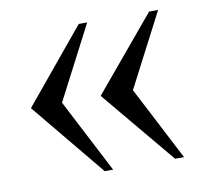

<svg xmlns="http://www.w3.org/2000/svg" viewBox="-56 -472 564 535"><g transform="rotate(-10 226.0 -204.5)"><path d="M423.8 3.4H398.4L224.6 -205.1L398.4 -413.1H423.8L315.9 -205.1ZM223.1 3.4H199.2L27.3 -205.1L199.2 -413.1H223.1L115.2 -205.1Z"/></g></svg>

Font: Scheherazade New Rohingya
Style: Regular
Weight: 400
Designer: SIL International
Foundry: SIL International
Version: Version 3.000 ; LngRng